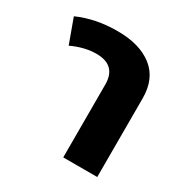

<svg xmlns="http://www.w3.org/2000/svg" viewBox="-137 -690 783 807"><g transform="rotate(30 255.0 -287.0)"><path d="M60 -418 17 -536Q60 -555 107 -564.5Q154 -574 209 -574Q316 -574 378 -525.5Q440 -477 440 -382V0H275V-353Q275 -447 179 -447Q148 -447 117.5 -439Q87 -431 60 -418Z"/></g></svg>

Font: Noto Sans Thai Looped ExtraBold
Style: Regular
Weight: 800
Designer: Sasikarn Vongin, Ben Mitchell
Foundry: The Fontpad Ltd
Version: Version 1.001; ttfautohint (v1.8.4.7-5d5b)